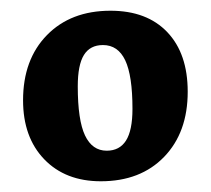

<svg xmlns="http://www.w3.org/2000/svg" viewBox="-20 -670 393 358"><path d="M23 -483Q23 -559 67.5 -604.5Q112 -650 186 -650Q254 -650 292 -610Q330 -570 330 -499Q330 -423 286 -377.5Q242 -332 168 -332Q102 -332 62.5 -373Q23 -414 23 -483ZM227 -467Q227 -529 213.5 -557.5Q200 -586 172 -586Q148 -586 136.5 -567.5Q125 -549 125 -509Q125 -446 138.5 -417.5Q152 -389 179 -389Q203 -389 215 -408Q227 -427 227 -467Z"/></svg>

Font: Alegreya
Style: Bold
Weight: 700
Designer: Juan Pablo del Peral
Foundry: Huerta Tipografica
Version: Version 2.008; ttfautohint (v1.8)